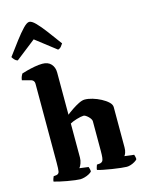

<svg xmlns="http://www.w3.org/2000/svg" viewBox="-187 -1177 945 1265"><g transform="rotate(-15 286.0 -544.5)"><path d="M199 0Q188 0 164 -3Q140 -6 112 -11Q84 -16 60 -21.5Q36 -27 24 -31Q24 -39 27.5 -49Q31 -59 34 -65L53 -67Q70 -70 73 -86.5Q76 -103 76 -147V-685Q76 -695 71 -702.5Q66 -710 57 -713L-5 -730Q-3 -746 2 -757Q7 -768 10 -772Q21 -776 45.5 -782.5Q70 -789 99 -794.5Q128 -800 153 -800Q192 -800 212.5 -777Q233 -754 233 -719V-431Q249 -444 272.5 -460Q296 -476 320 -488Q344 -500 361 -500Q385 -500 414 -491.5Q443 -483 470.5 -468.5Q498 -454 516 -437Q534 -420 534 -402V-128Q534 -106 528.5 -91.5Q523 -77 518 -72L583 -64Q585 -58 587 -49.5Q589 -41 589 -32Q584 -25 570.5 -17Q557 -9 542.5 -4.5Q528 0 516 0Q504 0 477 -3Q450 -6 418 -11Q386 -16 359 -21.5Q332 -27 320 -31Q320 -39 323.5 -49Q327 -59 329 -65L351 -67Q361 -69 367 -76Q373 -83 375 -100Q377 -117 377 -147V-348Q377 -355 371.5 -364Q366 -373 357.5 -381Q349 -389 341 -394Q333 -399 327 -399Q319 -399 306 -396.5Q293 -394 278.5 -389.5Q264 -385 251.5 -380Q239 -375 233 -371V-139Q233 -119 226 -100Q219 -81 211 -72L272 -64Q274 -59 276.5 -49.5Q279 -40 279 -32Q274 -25 259.5 -17Q245 -9 228 -4.5Q211 0 199 0ZM3 -863Q-9 -866 -18 -876Q-27 -886 -32 -895Q7 -948 40 -991.5Q73 -1035 99 -1062Q125 -1089 141 -1089Q158 -1089 184 -1062.5Q210 -1036 243 -992Q276 -948 314 -896Q310 -890 301 -878Q292 -866 278 -863L140 -970Z"/></g></svg>

Font: Texturina Medium 12pt ExtraBold
Style: Regular
Weight: 800
Version: Version 1.002